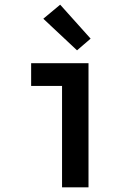

<svg xmlns="http://www.w3.org/2000/svg" viewBox="-20 -800 590 820"><path d="M245 0V-433H113V-530H358V0ZM309 -585 165 -720 237 -780 367 -635Z"/></svg>

Font: Lode
Style: Bold
Weight: 700
Monospace: yes
Designer: Belleve Invis
Foundry: Belleve Invis
Version: Version 29.2.0; ttfautohint (v1.8.3)